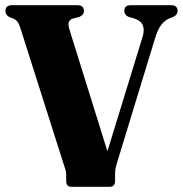

<svg xmlns="http://www.w3.org/2000/svg" viewBox="-20 -720 704 740"><path d="M459 -677.5Q459 -700 484 -700H639.5Q664.5 -700 664.5 -677.5Q664.5 -663 648 -655L632.5 -649Q615.5 -641.5 602 -624.8Q588.5 -608 578.5 -575.5L434.5 -104Q428.5 -85.5 426 -73.8Q423.5 -62 423.5 -49.5V-23Q423.5 0 403 0H255Q235 0 235 -23.5V-50.5Q235 -58 231.5 -68.5Q228 -79 224 -91.5L58 -613.5Q53 -628.5 47.8 -635.8Q42.5 -643 33.5 -647.5L16.5 -654Q1 -662 1 -677.5Q1 -700 26.5 -700H278Q303.5 -700 303.5 -677.5Q303.5 -662.5 286 -655L260.5 -648.5Q248 -644 245 -634Q242 -624 248 -605L394 -137L530 -579.5Q537.5 -604 530.5 -622.2Q523.5 -640.5 495.5 -649.5L475.5 -655Q459 -662.5 459 -677.5Z"/></svg>

Font: Fraunces 144pt Soft
Style: Bold
Weight: 700
Version: Version 1.000;[0bf87f6ff]